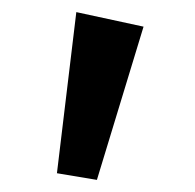

<svg xmlns="http://www.w3.org/2000/svg" viewBox="-20 -761 322 317"><path d="M106 -741 217 -717 140 -464 74 -475Z"/></svg>

Font: BioRhyme Medium
Style: Regular
Weight: 500
Designer: Aoife Mooney
Foundry: Aoife Mooney Type
Version: Version 1.600;gftools[0.9.33]